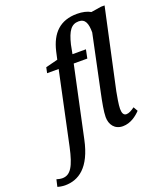

<svg xmlns="http://www.w3.org/2000/svg" viewBox="-305 -882 1039 1234"><g transform="rotate(-20 215.0 -265.0)"><path d="M-76 240C16 240 102 186 140 5L243 -477H336L348 -536H256L268 -598C289 -684 314 -721 365 -721C410 -721 423 -685 423 -624L342 -239C330 -182 318 -120 318 -83C318 -32 347 10 403 10C457 10 499 -24 525 -51L508 -81C487 -66 468 -55 451 -55C432 -55 423 -71 423 -101C423 -129 433 -183 439 -215L557 -760H533L463 -749C442 -762 409 -770 371 -770C255 -770 191 -705 164 -590L152 -536L69 -515L61 -477H140L35 17C8 142 -21 191 -77 191C-90 191 -107 187 -116 184L-127 232C-116 236 -93 240 -76 240Z"/></g></svg>

Font: Noto Serif Condensed Medium
Style: Italic
Weight: 500
Width: 3
Italic angle: -12°
Designer: Monotype Design Team
Foundry: Monotype Imaging Inc.
Version: Version 2.013